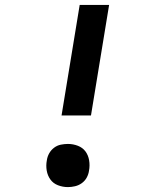

<svg xmlns="http://www.w3.org/2000/svg" viewBox="-20 -755 640 783"><path d="M351 -284H231L305 -735H425ZM257 8Q236 8 216.5 0.5Q197 -7 185.5 -23Q174 -39 170.5 -59.5Q167 -80 171 -101Q173 -116 180.5 -129.5Q188 -143 200.5 -152.5Q213 -162 228 -165Q243 -168 257 -168Q278 -168 297.5 -160.5Q317 -153 328.5 -137.5Q340 -122 343.5 -101Q347 -80 343 -59Q341 -44 333.5 -30.5Q326 -17 313.5 -8Q301 1 286 4.5Q271 8 257 8Z"/></svg>

Font: Iosevka Curly Slab Extended
Style: Bold Italic
Weight: 700
Width: 7
Italic angle: -9°
Monospace: yes
Designer: Belleve Invis
Foundry: Belleve Invis
Version: Version 11.0.0; ttfautohint (v1.8.3)